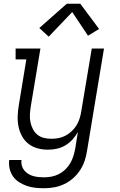

<svg xmlns="http://www.w3.org/2000/svg" viewBox="-20 -788 640 1021"><path d="M215 213Q191 213 167.5 210.5Q144 208 122.5 200.5Q101 193 82 181Q63 169 50 151Q37 133 31.5 110Q26 87 29 63H94Q92 78 96 92.5Q100 107 109 118Q118 129 130 136.5Q142 144 156 148Q170 152 185 153.5Q200 155 215 155Q235 155 255 151Q275 147 293.5 137.5Q312 128 327.5 113Q343 98 353.5 80Q364 62 370 42.5Q376 23 380 3L394 -86Q382 -64 365 -45.5Q348 -27 326.5 -14.5Q305 -2 281.5 3Q258 8 235 8Q206 8 179 0.5Q152 -7 131 -23.5Q110 -40 97 -64Q84 -88 78.5 -115Q73 -142 74 -170.5Q75 -199 80 -228L120 -472H63V-530H195L143 -218Q140 -198 139 -177.5Q138 -157 142 -138Q146 -119 155 -101.5Q164 -84 178.5 -72Q193 -60 212.5 -55Q232 -50 252 -50Q252 -50 252.5 -50Q253 -50 253 -50Q272 -50 291 -53.5Q310 -57 328 -66.5Q346 -76 361 -90Q376 -104 386.5 -121Q397 -138 403 -157Q409 -176 412 -195L468 -530H533L443 13Q439 40 430.5 66Q422 92 406.5 116Q391 140 369 159.5Q347 179 321.5 191Q296 203 269 208Q242 213 215 213ZM239 -593 189 -639 335 -768H407L507 -634L448 -598L364 -724Z"/></svg>

Font: Iosevka Slab Light Extended
Style: Italic
Weight: 300
Width: 7
Italic angle: -9°
Monospace: yes
Designer: Belleve Invis
Foundry: Belleve Invis
Version: Version 11.1.0; ttfautohint (v1.8.3)